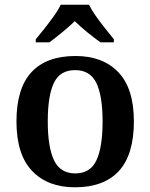

<svg xmlns="http://www.w3.org/2000/svg" viewBox="-20 -786 639 816"><path d="M298 10Q183 10 116.5 -59.5Q50 -129 50 -270Q50 -410 113.5 -479Q177 -548 301 -548Q417 -548 483 -479Q549 -410 549 -270Q549 -129 485.5 -59.5Q422 10 298 10ZM300 -49Q364 -49 390 -105Q416 -161 416 -270Q416 -379 389.5 -433.5Q363 -488 299 -488Q235 -488 209 -433.5Q183 -379 183 -270Q183 -161 209.5 -105Q236 -49 300 -49ZM132 -619Q148 -638 168.5 -664Q189 -690 208.5 -717Q228 -744 238 -766H358Q369 -744 388 -717Q407 -690 428 -664Q449 -638 464 -619V-606H407Q383 -623 351.5 -648.5Q320 -674 298 -696Q275 -674 244 -648.5Q213 -623 190 -606H132Z"/></svg>

Font: Noto Serif NP Hmong SemiBold
Style: Regular
Weight: 600
Designer: Dalton Maag Ltd
Foundry: Dalton Maag Ltd
Version: Version 1.001; ttfautohint (v1.8.4.7-5d5b)